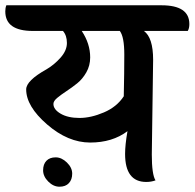

<svg xmlns="http://www.w3.org/2000/svg" viewBox="-64 -682 736 726"><path d="M99 -38Q99 -61 111.5 -74Q124 -87 146.5 -87Q169 -87 189 -67.5Q209 -48 209 -25.5Q209 -3 196.5 10.5Q184 24 161 24Q138 24 118.5 4.5Q99 -15 99 -38ZM277 -465Q277 -434 262.5 -408.5Q248 -383 228 -367Q208 -351 187.5 -337.5Q167 -324 152.5 -312Q138 -300 138 -289Q138 -268 165.5 -252Q193 -236 236.5 -236Q280 -236 329 -257Q378 -278 404 -318Q406 -408 406 -475.5Q406 -543 389 -565H245Q277 -517 277 -465ZM515 -456 510 -98Q510 -22 524 0Q508 6 489 6Q409 6 409 -100Q409 -134 418 -186Q361 -143 277 -143Q193 -143 114 -211.5Q35 -280 35 -344Q35 -377 112 -420Q141 -437 165 -464Q189 -491 189 -519.5Q189 -548 174 -565H60Q-44 -565 -44 -639Q-44 -652 -40 -662H547Q652 -662 652 -591Q652 -575 646 -565H480Q515 -540 515 -456Z"/></svg>

Font: Laila SemiBold
Style: Regular
Weight: 600
Designer: Hitesh Malaviya
Foundry: Indian Type Foundry
Version: Version 1.302;PS 1.0;hotconv 1.0.78;makeotf.lib2.5.61930; tt